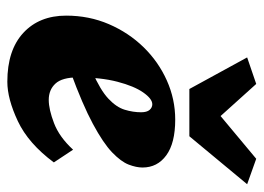

<svg xmlns="http://www.w3.org/2000/svg" viewBox="-116 -584 709 516"><g transform="rotate(90 238.0 -326.5)"><path d="M200.2 7.8Q115.2 7.8 68.8 -35.2Q22.5 -78.1 22.5 -150.4Q22.5 -211.9 45.4 -265.1Q68.4 -318.4 107.4 -358.4Q146.5 -398.4 196.8 -420.9Q247.1 -443.4 301.8 -443.4Q365.2 -443.4 397.9 -419.4Q430.7 -395.5 430.7 -355.5Q430.7 -338.9 422.9 -318.4Q415 -297.9 390.1 -273.9Q365.2 -250 313.5 -222.2Q261.7 -194.3 173.8 -162.1V-220.7Q222.7 -242.2 245.6 -263.7Q268.6 -285.2 275.4 -307.6Q282.2 -330.1 282.2 -351.6Q282.2 -367.2 275.9 -374.5Q269.5 -381.8 260.7 -381.8Q246.1 -381.8 229 -357.4Q211.9 -333 200.2 -288.1Q188.5 -243.2 188.5 -181.6Q188.5 -139.6 205.1 -121.6Q221.7 -103.5 249 -103.5Q274.4 -103.5 311.5 -117.7Q348.6 -131.8 382.8 -168.9L417 -117.2Q366.2 -48.8 306.2 -20.5Q246.1 7.8 200.2 7.8ZM134.8 -636.7 206.1 -661.1 321.3 -533.2H253.9L407.2 -661.1L475.6 -636.7L346.7 -481.4H219.7Z"/></g></svg>

Font: Crimson Pro Black
Style: Italic
Weight: 900
Italic angle: -12°
Designer: Jacques Le Bailly
Foundry: Baron von Fonthausen
Version: Version 1.003